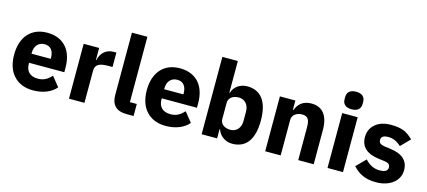

<svg xmlns="http://www.w3.org/2000/svg" viewBox="-58 -1256 3941 1774"><g transform="rotate(15 1912.5 -368.5)"><path d="M288 12C208 12 145 -15 102 -63C58 -110 36 -179 36 -263C36 -346 58 -414 100 -462C142 -510 203 -537 282 -537C369 -537 430 -505 470 -456C509 -407 526 -340 526 -269V-225H189V-217C189 -148 225 -104 305 -104C366 -104 401 -132 434 -167L508 -75C461 -20 384 12 288 12ZM285 -428C225 -428 189 -385 189 -320V-312H373V-321C373 -385 345 -428 285 -428Z M631 0V-525H779V-411H784C789 -440 803 -469 825 -490C847 -511 877 -525 918 -525H944V-387H907C820 -387 779 -368 779 -307V0Z M1182 0C1081 0 1035 -51 1035 -144V-740H1183V-115H1249V0Z M1557 12C1477 12 1414 -15 1371 -63C1327 -110 1305 -179 1305 -263C1305 -346 1327 -414 1369 -462C1411 -510 1472 -537 1551 -537C1638 -537 1699 -505 1739 -456C1778 -407 1795 -340 1795 -269V-225H1458V-217C1458 -148 1494 -104 1574 -104C1635 -104 1670 -132 1703 -167L1777 -75C1730 -20 1653 12 1557 12ZM1554 -428C1494 -428 1458 -385 1458 -320V-312H1642V-321C1642 -385 1614 -428 1554 -428Z M1900 -740H2048V-437H2053C2068 -496 2126 -537 2194 -537C2327 -537 2396 -442 2396 -263C2396 -84 2327 12 2194 12C2159 12 2128 1 2104 -17C2079 -35 2061 -60 2053 -88H2048V0H1900ZM2145 -108C2201 -108 2242 -150 2242 -217V-308C2242 -375 2201 -417 2145 -417C2089 -417 2048 -388 2048 -340V-185C2048 -137 2089 -108 2145 -108Z M2508 0V-525H2656V-436H2662C2681 -491 2725 -537 2808 -537C2916 -537 2972 -462 2972 -329V0H2824V-317C2824 -385 2806 -417 2751 -417C2727 -417 2704 -411 2686 -398C2668 -385 2656 -365 2656 -340V0Z M3178 -581C3118 -581 3092 -611 3092 -654V-676C3092 -719 3118 -749 3178 -749C3238 -749 3264 -719 3264 -676V-654C3264 -611 3238 -581 3178 -581ZM3104 -525H3252V0H3104Z M3568 12C3467 12 3402 -22 3347 -82L3434 -170C3471 -129 3516 -103 3573 -103C3632 -103 3651 -122 3651 -153C3651 -178 3633 -192 3598 -197L3541 -204C3423 -219 3364 -273 3364 -366C3364 -417 3384 -460 3420 -490C3455 -520 3505 -537 3568 -537C3623 -537 3664 -530 3697 -516C3729 -502 3755 -480 3782 -455L3697 -368C3664 -401 3620 -422 3576 -422C3525 -422 3506 -405 3506 -378C3506 -350 3518 -336 3561 -329L3620 -321C3735 -306 3793 -253 3793 -163C3793 -112 3771 -69 3732 -38C3692 -6 3636 12 3568 12Z"/></g></svg>

Font: Plexus Sans Bold
Style: Regular
Weight: 700
Version: Version 2.001;PS 002.001;hotconv 1.0.70;makeotf.lib2.5.58329